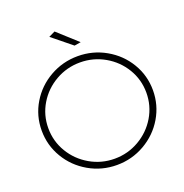

<svg xmlns="http://www.w3.org/2000/svg" viewBox="-155 -1032 1124 1174"><g transform="rotate(-20 407.5 -445.0)"><path d="M408 -704Q506 -704 589.5 -656.5Q673 -609 721.5 -528Q770 -447 770 -351Q770 -255 721.5 -173.5Q673 -92 589.5 -44Q506 4 408 4Q310 4 226.5 -44Q143 -92 94.5 -173.5Q46 -255 46 -351Q46 -447 94.5 -528Q143 -609 226.5 -656.5Q310 -704 408 -704ZM408 -663Q322 -663 248.5 -621Q175 -579 132 -507.5Q89 -436 89 -351Q89 -266 132 -194Q175 -122 248.5 -79.5Q322 -37 408 -37Q494 -37 567.5 -79.5Q641 -122 684 -194Q727 -266 727 -351Q727 -436 684 -507.5Q641 -579 567.5 -621Q494 -663 408 -663ZM327 -894 455 -778 413 -771 286 -874Z"/></g></svg>

Font: Argentum Sans ExtraLight
Style: Regular
Weight: 275
Designer: Julieta Ulanovsky (Modified by Cristiano Sobral)
Foundry: Julieta Ulanovsky
Version: Version 1.000; ttfautohint (v1.5.65-e2d9)